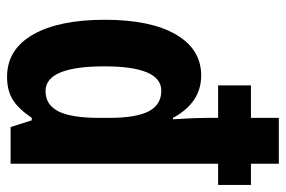

<svg xmlns="http://www.w3.org/2000/svg" viewBox="-153 -647 810 544"><g transform="rotate(90 252.0 -375.0)"><path d="M198 10Q120 10 78 -63.5Q36 -137 36 -267Q36 -396 77.5 -468Q119 -540 194 -540Q271 -540 314 -460H318Q316 -491 315 -514.5Q314 -538 314 -553V-588H222V-681H314V-760H444V-681H504V-588H444V0H340L321 -60H314Q289 -23 263 -6.5Q237 10 198 10ZM238 -99Q277 -99 295.5 -135.5Q314 -172 314 -252V-279Q314 -355 295.5 -391Q277 -427 237 -427Q168 -427 168 -266Q168 -99 238 -99Z"/></g></svg>

Font: Noto Sans Lao UI ExtCond
Style: Bold
Weight: 700
Width: 2
Designer: Monotype Design Team
Foundry: Monotype Imaging Inc.
Version: Version 2.000; ttfautohint (v1.8.4.7-5d5b)